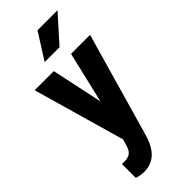

<svg xmlns="http://www.w3.org/2000/svg" viewBox="-303 -795 1053 1053"><g transform="rotate(-45 223.0 -268.5)"><path d="M219.7 -230 290 -528.3H437.5L263.7 79.1Q224.6 213.4 116.7 213.4Q91.8 213.4 60.1 204.1V96.2L76.2 96.7Q108.4 96.7 124.8 84.2Q141.1 71.8 149.4 41L160.2 5.4L7.8 -528.3H156.2ZM251.5 -750H406.7L271 -598.6H155.8Z"/></g></svg>

Font: Roboto Condensed
Style: Bold
Weight: 700
Designer: Google
Version: Version 2.134; 2016